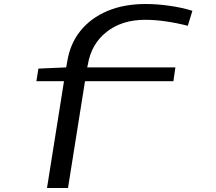

<svg xmlns="http://www.w3.org/2000/svg" viewBox="-20 -730 1079 960"><path d="M172 -387 311 -393 316 -421Q330 -511 382 -575.5Q434 -640 517 -675Q600 -710 708 -710Q766 -710 828.5 -701Q891 -692 942 -676L919 -601Q865 -615 810 -623Q755 -631 705 -631Q590 -631 513 -570.5Q436 -510 419 -406L416 -393H857L847 -324H405L320 210H215L300 -324H162Z"/></svg>

Font: Georama ExtraExtended
Style: Regular
Weight: 400
Width: 8
Designer: Jean-Baptiste Levee
Foundry: Production Type
Version: Version 1.000